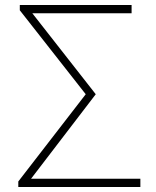

<svg xmlns="http://www.w3.org/2000/svg" viewBox="-20 -746 622 766"><path d="M53 0H540V-33H104L362 -370L109 -693H505V-726H59V-705L322 -370L53 -22Z"/></svg>

Font: Genne Gothic ExtraLight
Style: Regular
Weight: 250
Designer: Ryoko NISHIZUKA (kana & ideographs); Paul D. Hunt (Latin, Greek & Cyrillic); Wenlong ZHANG (bopomofo); Sandoll Communica
Foundry: Adobe Systems Incorporated
Version: Version 1.004;PS 1.004;hotconv 16.6.51;makeotf.lib2.5.65220